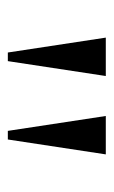

<svg xmlns="http://www.w3.org/2000/svg" viewBox="80 -860 290 490"><g transform="rotate(90 225.0 -615.0)"><path d="M114 -490 76 -740H174L136 -490ZM314 -490 276 -740H374L336 -490Z"/></g></svg>

Font: Spectral SemiBold
Style: Regular
Weight: 600
Designer: Jean-Baptiste Levee
Foundry: Production Type
Version: Version 2.001